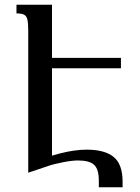

<svg xmlns="http://www.w3.org/2000/svg" viewBox="-20 -734 596 816"><path d="M201 -34 100 0V-603Q100 -635 96.5 -650.5Q93 -666 82.5 -671.5Q72 -677 50 -677V-714H201ZM161 -444V-488H494V-444ZM348 -98Q425 -98 463 -67Q501 -36 501 38V62H400V34Q400 -15 380 -33.5Q360 -52 312 -52Q287 -52 250.5 -45Q214 -38 174.5 -26.5Q135 -15 100 0V-35Q175 -67 237 -82.5Q299 -98 348 -98Z"/></svg>

Font: Noto Serif Armenian
Style: Regular
Weight: 400
Designer: Monotype Design Team
Foundry: Monotype Imaging Inc.
Version: Version 2.007